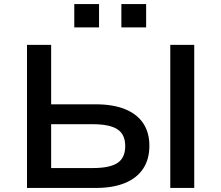

<svg xmlns="http://www.w3.org/2000/svg" viewBox="-20 -926 1090 946"><path d="M113 0V-705H232V-412H453Q536 -412 595 -388.5Q654 -365 685 -319.5Q716 -274 716 -208Q716 -141 685 -94.5Q654 -48 595 -24Q536 0 453 0ZM232 -98H437Q522 -98 559.5 -123.5Q597 -149 597 -206Q597 -264 558.5 -289Q520 -314 437 -314H232ZM819 0V-705H937V0ZM578 -791V-906H700V-791ZM346 -791V-906H468V-791Z"/></svg>

Font: Nunito Sans 7pt SemiExpanded SemiBold
Style: Regular
Weight: 600
Width: 6
Designer: Vernon Adams
Foundry: Vernon Adams
Version: Version 3.101;gftools[0.9.27]